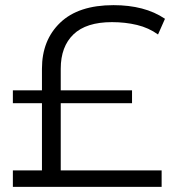

<svg xmlns="http://www.w3.org/2000/svg" viewBox="-20 -726 677 746"><path d="M30 0V-64H143V-325H30V-375H143V-459Q143 -570 214 -638Q285 -706 421 -706Q481 -706 531 -693Q581 -680 621 -653L594 -592Q558 -618 512.5 -629Q467 -640 415 -640Q315 -640 265.5 -592.5Q216 -545 216 -459V-375H493V-325H216V-64H608V0Z"/></svg>

Font: Montserrat
Style: Regular
Weight: 400
Designer: Julieta Ulanovsky
Foundry: Julieta Ulanovsky
Version: Version 9.000; ttfautohint (v1.8.4.7-5d5b)